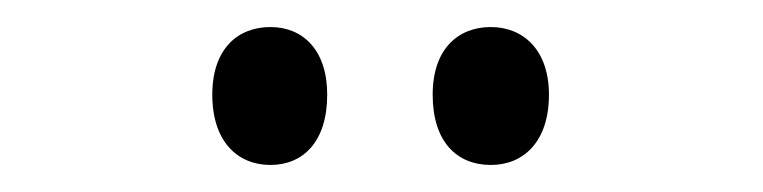

<svg xmlns="http://www.w3.org/2000/svg" viewBox="-20 -738 564 142"><path d="M137 -668C137 -633 156 -616 180 -616C204 -616 222 -633 222 -668C222 -701 204 -718 180 -718C156 -718 137 -702 137 -668ZM300 -668C300 -633 318 -616 343 -616C367 -616 386 -633 386 -668C386 -701 367 -718 343 -718C319 -718 300 -702 300 -668Z"/></svg>

Font: Noto Sans Sinhala ExtraCondensed
Style: Regular
Weight: 400
Width: 2
Designer: Jelle Bosma - Monotype Design Team
Foundry: Monotype Imaging Inc.
Version: Version 2.006